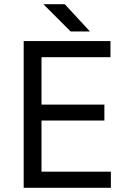

<svg xmlns="http://www.w3.org/2000/svg" viewBox="-20 -896 632 916"><path d="M93 0V-700H507V-623H178V-397H478V-321H178V-77H509V0ZM317 -746 187 -876H289L409 -746Z"/></svg>

Font: Figtree
Style: Regular
Weight: 400
Designer: Erik Kennedy
Foundry: Erik Kennedy
Version: Version 2.002